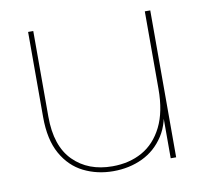

<svg xmlns="http://www.w3.org/2000/svg" viewBox="-66 -612 747 695"><g transform="rotate(-10 307.0 -265.0)"><path d="M529 -540V0H509V-540ZM99 -540V-225Q99 -117 153.5 -62.5Q208 -8 297 -8Q359 -8 406.5 -34.5Q454 -61 481.5 -116Q509 -171 509 -255L516 -202Q514 -130 483.5 -83Q453 -36 404.5 -13Q356 10 297 10Q238 10 188.5 -14.5Q139 -39 109.5 -91.5Q80 -144 80 -227V-540Z"/></g></svg>

Font: Poppins Devanagari Thin
Style: Regular
Weight: 100
Designer: Ninad Kale (Devanagari), Jonny Pinhorn (Latin)
Foundry: Indian Type Foundry
Version: 4.005